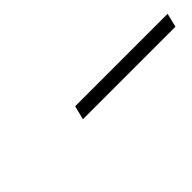

<svg xmlns="http://www.w3.org/2000/svg" viewBox="26 -817 390 390"><g transform="rotate(-45 221.0 -622.0)"><path d="M168.9 -607.4 176.3 -637.2H441.9L434.6 -607.4Z"/></g></svg>

Font: HK Grotesk Light Legacy Italic
Style: Regular
Weight: 300
Italic angle: -13°
Designer: Alfredo Marco Pradil
Foundry: Hanken Design Co.
Version: Version 2.022;PS 002.022;hotconv 1.0.88;makeotf.lib2.5.64775